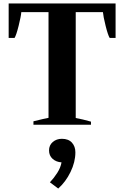

<svg xmlns="http://www.w3.org/2000/svg" viewBox="-20 -720 718 1108"><path d="M173 -20 227 -33Q249 -37 260 -40V-650H103Q101 -625 87.5 -571Q74 -517 64 -501H30V-700H647V-501H613Q603 -517 589.5 -571Q576 -625 574 -650H417V-39Q456 -32 505 -18V0H173ZM268 332Q291 308 310.5 277.5Q330 247 335 217Q304 215 283.5 196.5Q263 178 263 148Q263 118 284.5 99.5Q306 81 337 81Q375 81 395 103Q415 125 415 159Q415 215 387 272.5Q359 330 316 368Z"/></svg>

Font: Trirong Bold
Style: Regular
Weight: 700
Designer: Katatrad Team
Foundry: CadsonDemak
Version: Version 1.000